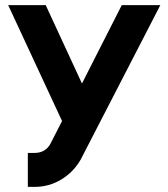

<svg xmlns="http://www.w3.org/2000/svg" viewBox="-20 -715 658 752"><path d="M12 -695 223 -241 178 -153Q169 -135 152 -125Q136 -116 115 -116H89V17H115Q172 17 220 -12Q268 -41 296 -90L608 -695H457L301 -388L159 -695Z"/></svg>

Font: Unageo
Style: Bold
Weight: 700
Designer: Richard Sepsi
Foundry: Richard Sepsi
Version: Version 2.000